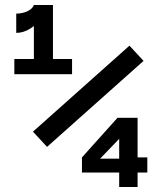

<svg xmlns="http://www.w3.org/2000/svg" viewBox="-20 -750 660 770"><path d="M115.9 -730H169Q169 -708.8 150.8 -682.2Q132.5 -655.5 103.7 -636.8Q74.8 -618.1 45.1 -618.1V-695.3Q58.4 -695.3 73 -698.9Q87.7 -702.5 99.5 -710.4Q111.4 -718.3 115.9 -730ZM115.9 -452.5V-730H192.4V-452.5ZM37.5 -513.3H269V-452.5H37.5ZM555.7 -505.8 168.7 -160.9 112.2 -222 499.2 -566.9ZM458 0V-211.9L471.6 -207.4L370 -101.8L356.8 -113.8H482.6L507.2 -118.8H570.8V-58H308.7V-118.8L451.2 -277.5H531.8V0Z"/></svg>

Font: Monaspace Neon Var ExtraLight
Style: Regular
Weight: 200
Designer: Riley Cran and the Lettermatic Team
Version: Version 1.200 (Monaspace Neon Var)